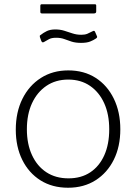

<svg xmlns="http://www.w3.org/2000/svg" viewBox="-20 -870 638 900"><path d="M299 10Q225 10 170 -24.5Q115 -59 84.5 -120.5Q54 -182 54 -262Q54 -344 85 -406.5Q116 -469 171.5 -504.5Q227 -540 300 -540Q374 -540 428.5 -505Q483 -470 513.5 -407.5Q544 -345 544 -264Q544 -183 513.5 -121.5Q483 -60 428 -25Q373 10 299 10ZM301 -34Q361 -34 403.5 -62.5Q446 -91 469 -142.5Q492 -194 492 -264Q492 -334 468.5 -386Q445 -438 402 -467.5Q359 -497 300 -497Q241 -497 197.5 -467.5Q154 -438 130 -386Q106 -334 106 -264Q106 -195 130 -143Q154 -91 197.5 -62.5Q241 -34 301 -34ZM429 -689Q419 -682 403 -675.5Q387 -669 360 -669Q334 -669 315.5 -675Q297 -681 281 -687Q265 -693 243 -693Q221 -693 209 -686Q197 -679 186 -673Q182 -671 179.5 -671.5Q177 -672 174 -677L167 -696Q166 -700 166.5 -702Q167 -704 169 -705Q184 -717 200 -724.5Q216 -732 239 -732Q262 -732 281 -726Q300 -720 319.5 -713.5Q339 -707 361 -707Q378 -707 389 -711.5Q400 -716 413 -723Q418 -726 421 -725.5Q424 -725 426 -720L435 -699Q437 -694 429 -689ZM431 -844V-816Q431 -807 420 -807H177Q172 -807 170.5 -809Q169 -811 169 -816V-842Q169 -850 175 -850H425Q431 -850 431 -844Z"/></svg>

Font: Libre Franklin Thin ExtraLight
Style: Regular
Weight: 250
Version: Version 3.000